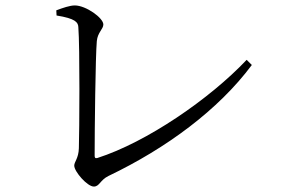

<svg xmlns="http://www.w3.org/2000/svg" viewBox="-20 -696 1040 706"><path d="M188 -639C257 -628 267 -614 268 -597C274 -522 272 -212 270 -151C269 -114 253 -101 253 -87C253 -65 301 -10 325 -10C346 -10 348 -34 379 -49C592 -151 783 -292 906 -457L887 -476C751 -332 519 -173 338 -115C330 -113 328 -116 328 -124C328 -216 331 -490 336 -545C339 -577 360 -589 360 -606C360 -630 296 -676 255 -676C237 -676 211 -667 187 -658Z"/></svg>

Font: Source Han Serif
Style: Regular
Weight: 400
Designer: Ryoko NISHIZUKA 西塚涼子 (kana & ideographs); Frank Grießhammer (Latin, Greek & Cyrillic); Wenlong ZHANG 张文龙 (bopomofo); San
Foundry: Adobe Systems Incorporated
Version: Version 1.001;PS 1.001;hotconv 16.6.54;makeotf.lib2.5.65590